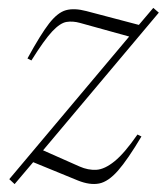

<svg xmlns="http://www.w3.org/2000/svg" viewBox="-20 -456 422 486"><path d="M3.5 -2.5 307 -363.5 182.5 -398Q164.5 -403 148.5 -400.5Q132.5 -398 112.2 -376.5Q92 -355 59.5 -303L49.5 -308Q82.5 -368.5 104.2 -396.5Q126 -424.5 147 -430.2Q168 -436 198.5 -428L331.5 -393L368 -436L382 -424L89 -75.5L181.5 -34.5Q203 -25 224 -26.2Q245 -27.5 270 -47.8Q295 -68 328 -115.5L338 -110.5Q303.5 -52.5 278.8 -24.2Q254 4 230.8 8.5Q207.5 13 177.5 1L64 -45.5L17 10Z"/></svg>

Font: Newsreader Text ExtraLight
Style: Italic
Weight: 275
Italic angle: -17°
Designer: Hugues Gentile
Foundry: Production Type
Version: Version 1.001